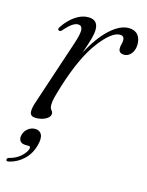

<svg xmlns="http://www.w3.org/2000/svg" viewBox="-121 -502 591 771"><g transform="rotate(15 174.5 -116.5)"><path d="M50 -355Q41 -357.5 49.5 -370.5Q70.5 -401.5 97 -419.5Q123.5 -437.5 150 -437.5Q191 -437.5 191 -396.5Q191 -380.5 184.8 -358Q178.5 -335.5 164 -293.5Q200.5 -363 241.2 -400.2Q282 -437.5 318.5 -437.5Q343.5 -437.5 356.5 -422.2Q369.5 -407 369 -381Q368 -357.5 356 -343.2Q344 -329 327.5 -329Q304 -329 304 -350Q304 -359 306.5 -366.8Q309 -374.5 309 -384Q309 -402.5 291 -402.5Q256.5 -402.5 206.8 -336.8Q157 -271 117 -144.5Q106.5 -110.5 101.8 -92.2Q97 -74 97 -60.5Q97 -45 103 -39Q109 -33 109 -24.5Q109 -11.5 91.8 -1.8Q74.5 8 50.5 8Q29 8 26 -7.5Q23 -23 35.5 -58.5L122.5 -320.5Q137.5 -365.5 135.5 -382.2Q133.5 -399 117.5 -399Q107.5 -399 94.5 -390.5Q81.5 -382 61.5 -359Q54.5 -352.5 50 -355ZM40 123.5Q22 123.5 15.5 113.2Q9 103 13 88Q17.5 71.5 30.8 61.2Q44 51 60 51Q79 51 87 65.8Q95 80.5 87 111Q77 149 51 173.2Q25 197.5 -8 205Q-19.5 207.5 -20 200.5Q-20 192.5 -10.5 190.5Q17 183.5 35.5 166.8Q54 150 58.5 134Q61 123.5 52 123.5Z"/></g></svg>

Font: Fraunces 144pt S050 Light
Style: Italic
Weight: 300
Italic angle: -16°
Version: Version 1.000; ttfautohint (v1.8.3)